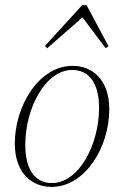

<svg xmlns="http://www.w3.org/2000/svg" viewBox="-20 -720 486 752"><path d="M183 -3C120 -3 79 -52 79 -153C79 -295 157 -446 263 -446C327 -446 368 -397 368 -297C368 -155 290 -3 183 -3ZM182 12C314 12 408 -144 408 -292C408 -407 343 -462 264 -462C132 -462 38 -305 38 -158C38 -43 104 12 182 12ZM394 -531 405 -539 319 -700H302L156 -540L165 -531L303 -652Z"/></svg>

Font: Source Serif 4 Display Light
Style: Italic
Weight: 300
Italic angle: -12°
Designer: Frank Grießhammer
Foundry: Adobe Systems Incorporated
Version: Version 4.004;hotconv 1.0.117;makeotfexe 2.5.65602